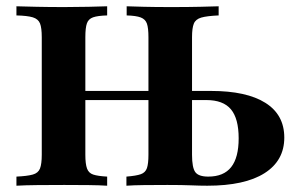

<svg xmlns="http://www.w3.org/2000/svg" viewBox="-20 -591 946 611"><path d="M382.3 0V-29Q413.7 -31.5 428.2 -36.7Q442.7 -41.9 447.6 -56Q452.4 -70.2 452.4 -98.4V-472.6Q452.4 -501.6 447.6 -515.7Q442.7 -529.8 427.8 -535.5Q412.9 -541.1 383.1 -541.9V-571Q402.4 -570.2 438.3 -569.4Q474.2 -568.5 525 -568.5Q578.2 -568.5 616.5 -569.4Q654.8 -570.2 675.8 -571V-541.9Q638.7 -540.3 620.6 -535.1Q602.4 -529.8 596.8 -515.7Q591.1 -501.6 591.1 -472.6V-98.4Q591.1 -57.3 601.6 -43.1Q612.1 -29 642.7 -29Q691.9 -29 715.7 -59.3Q739.5 -89.5 739.5 -150.8Q739.5 -213.7 714.9 -243.1Q690.3 -272.6 636.3 -272.6H545.2V-301.6H651.6Q764.5 -301.6 824.6 -263.7Q884.7 -225.8 884.7 -153.2Q884.7 -79.8 821.8 -39.9Q758.9 0 639.5 0Q616.9 0 588.3 -1.2Q559.7 -2.4 512.9 -2.4Q472.6 -2.4 438.3 -2Q404 -1.6 382.3 0ZM32.3 0V-29Q66.9 -30.6 84.3 -35.5Q101.6 -40.3 107.3 -54.8Q112.9 -69.4 112.9 -98.4V-472.6Q112.9 -502.4 107.3 -516.5Q101.6 -530.6 84.3 -535.9Q66.9 -541.1 32.3 -541.9V-571Q55.6 -570.2 96 -569.4Q136.3 -568.5 184.7 -568.5Q225.8 -568.5 262.1 -569.4Q298.4 -570.2 321 -571V-541.9Q291.1 -541.1 276.2 -535.9Q261.3 -530.6 256.5 -516.5Q251.6 -502.4 251.6 -472.6V-98.4Q251.6 -69.4 256.9 -54.8Q262.1 -40.3 276.6 -35.5Q291.1 -30.6 321 -29V0Q297.6 -1.6 261.3 -2Q225 -2.4 184.7 -2.4Q139.5 -2.4 99.2 -2Q58.9 -1.6 32.3 0ZM195.2 -272.6V-301.6H512.1V-272.6Z"/></svg>

Font: Playfair 5pt SemiExpanded Light ExtraBold
Style: Regular
Weight: 800
Version: Version 2.001;gftools[0.9.30]